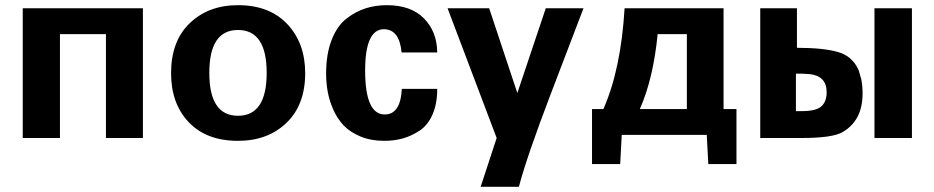

<svg xmlns="http://www.w3.org/2000/svg" viewBox="-20 -534 3616 743"><path d="M533 0H390V-402H212V0H68V-502H533Z M901 -514Q1023 -514 1092 -440.5Q1161 -367 1161 -251Q1161 -128 1088.5 -58.5Q1016 11 901 11Q779 11 710.5 -61Q642 -133 642 -251Q642 -375 714.5 -444.5Q787 -514 901 -514ZM790 -252Q790 -86 901 -86Q1012 -86 1012 -252Q1012 -418 901 -418Q790 -418 790 -252Z M1393 -261Q1393 -91 1469 -91Q1530 -91 1535 -190H1672Q1672 -133 1654 -91.5Q1636 -50 1604.5 -29Q1573 -8 1539.5 1.5Q1506 11 1467 11Q1415 11 1374.5 -6Q1334 -23 1309.5 -49Q1285 -75 1269.5 -110.5Q1254 -146 1248 -180Q1242 -214 1242 -249Q1242 -324 1263 -378.5Q1284 -433 1319.5 -461Q1355 -489 1394 -501.5Q1433 -514 1477 -514Q1570 -514 1620.5 -463Q1671 -412 1672 -331H1534Q1526 -420 1466 -421Q1393 -421 1393 -261Z M2238 -502 2110 -167Q2017 77 1988 189H1840L1902 0L1712 -502H1873L1982 -174L2092 -502Z M2830 101H2721L2715 -12H2386L2380 101H2271V-112H2315Q2383 -266 2397 -502H2780V-112H2830ZM2638 -112V-402H2525Q2508 -229 2456 -112Z M3509 0H3364V-502H3509ZM3318 -172Q3318 -68 3241 -23Q3202 0 3083 0H2922V-502H3064V-349Q3165 -349 3222 -333Q3279 -317 3303 -262L3313 -227Q3318 -202 3318 -172ZM3083 -104Q3138 -104 3158.5 -122.5Q3179 -141 3179 -177Q3179 -239 3115 -247L3083 -249H3060V-104Z"/></svg>

Font: cwTeXHei
Style: Medium
Weight: 500
Version: Version 1.17